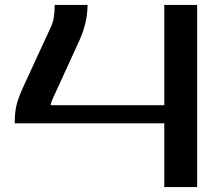

<svg xmlns="http://www.w3.org/2000/svg" viewBox="-20 -763 914 783"><path d="M650 0V-260H174H73H40Q40 -303 47 -333Q54 -363 75 -409L188 -654Q203 -684 203 -743H337Q337 -670 302 -594L193 -356Q187 -342 187 -334H650V-743H784V-334V-260V0Z"/></svg>

Font: Aneo
Style: Regular
Weight: 400
Designer: Anastasios Pappas
Foundry: Anastasios Pappas
Version: Version 1.000